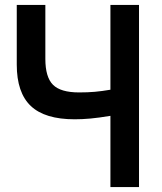

<svg xmlns="http://www.w3.org/2000/svg" viewBox="-20 -759 656 779"><path d="M428 -289Q380 -281 346.5 -278Q313 -275 283 -275Q162 -275 105 -329Q48 -383 48 -497V-739H164V-520Q164 -446 195 -415Q226 -384 301 -384Q336 -384 364.5 -386.5Q393 -389 428 -395V-739H544V0H428Z"/></svg>

Font: Involve SemiBold
Style: Regular
Weight: 600
Designer: Stefan Peev
Foundry: Context Ltd.
Version: Version 1.001